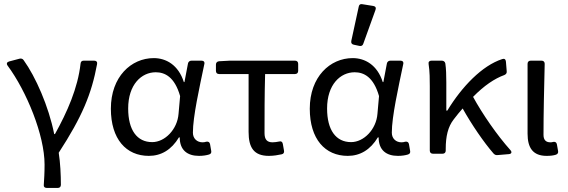

<svg xmlns="http://www.w3.org/2000/svg" viewBox="-20 -763 2820 953"><path d="M201.2 53.7C201.2 99.6 199.2 122.1 197.3 156.2C196.3 165 203.1 169.9 212.9 169.9H266.6C276.4 169.9 282.2 164.1 282.2 154.3C282.2 104.5 279.3 44.9 271.5 -4.9C387.7 -183.6 434.6 -296.9 461.9 -445.3C463.9 -456.1 458 -461.9 447.3 -461.9H395.5C385.7 -461.9 380.9 -457 379.9 -447.3C366.2 -325.2 313.5 -207 252.9 -97.7H249C221.7 -235.4 156.2 -382.8 97.7 -463.9C92.8 -471.7 85 -473.6 77.1 -471.7L25.4 -458C14.6 -455.1 10.7 -447.3 17.6 -437.5C112.3 -309.6 201.2 -91.8 201.2 53.7Z M530.3 -223.6C530.3 -72.3 606.4 10.7 718.8 10.7C780.3 10.7 831.1 -19.5 868.2 -81.1H872.1C872.1 -17.6 910.2 10.7 967.8 10.7C988.3 10.7 1004.9 7.8 1017.6 3.9C1027.3 1 1030.3 -5.9 1028.3 -14.6L1022.5 -47.9C1020.5 -57.6 1013.7 -61.5 1003.9 -59.6C998 -57.6 991.2 -56.6 985.4 -56.6C959 -56.6 937.5 -74.2 937.5 -104.5C937.5 -184.6 969.7 -327.1 994.1 -444.3C997.1 -455.1 991.2 -461.9 980.5 -461.9H930.7C921.9 -461.9 915 -457 913.1 -448.2L895.5 -355.5H892.6C865.2 -441.4 803.7 -474.6 743.2 -474.6C630.9 -474.6 530.3 -381.8 530.3 -223.6ZM866.2 -198.2C860.4 -121.1 798.8 -57.6 735.4 -57.6C660.2 -57.6 616.2 -117.2 616.2 -224.6C616.2 -343.8 682.6 -404.3 752.9 -404.3C797.9 -404.3 846.7 -381.8 874 -286.1Z M1213.9 -108.4C1213.9 -31.2 1239.3 10.7 1314.5 10.7C1337.9 10.7 1360.4 6.8 1377.9 2.9C1387.7 1 1391.6 -5.9 1389.6 -15.6L1383.8 -48.8C1381.8 -59.6 1375 -63.5 1365.2 -60.5C1354.5 -58.6 1343.8 -56.6 1333 -56.6C1305.7 -56.6 1293 -70.3 1293 -102.5C1293 -192.4 1293 -293 1295.9 -395.5H1444.3C1454.1 -395.5 1460 -401.4 1460 -411.1V-446.3C1460 -456.1 1454.1 -461.9 1444.3 -461.9H1121.1L1067.4 -459C1057.6 -458 1051.8 -452.1 1051.8 -442.4V-411.1C1051.8 -401.4 1057.6 -395.5 1067.4 -395.5H1213.9Z M1760.7 -730.5 1723.6 -559.6C1721.7 -548.8 1726.6 -543 1736.3 -541L1763.7 -535.2C1772.5 -533.2 1780.3 -536.1 1783.2 -545.9L1843.8 -713.9C1847.7 -724.6 1843.8 -731.4 1833 -733.4L1778.3 -742.2C1768.6 -744.1 1762.7 -740.2 1760.7 -730.5ZM1517.6 -223.6C1517.6 -72.3 1593.8 10.7 1706.1 10.7C1767.6 10.7 1818.4 -19.5 1855.5 -81.1H1859.4C1859.4 -17.6 1897.5 10.7 1955.1 10.7C1975.6 10.7 1992.2 7.8 2004.9 3.9C2014.6 1 2017.6 -5.9 2015.6 -14.6L2009.8 -47.9C2007.8 -57.6 2001 -61.5 1991.2 -59.6C1985.4 -57.6 1978.5 -56.6 1972.7 -56.6C1946.3 -56.6 1924.8 -74.2 1924.8 -104.5C1924.8 -184.6 1957 -327.1 1981.4 -444.3C1984.4 -455.1 1978.5 -461.9 1967.8 -461.9H1918C1909.2 -461.9 1902.3 -457 1900.4 -448.2L1882.8 -355.5H1879.9C1852.5 -441.4 1791 -474.6 1730.5 -474.6C1618.2 -474.6 1517.6 -381.8 1517.6 -223.6ZM1853.5 -198.2C1847.7 -121.1 1786.1 -57.6 1722.7 -57.6C1647.5 -57.6 1603.5 -117.2 1603.5 -224.6C1603.5 -343.8 1669.9 -404.3 1740.2 -404.3C1785.2 -404.3 1834 -381.8 1861.3 -286.1Z M2513.7 -17.6C2446.3 -92.8 2374 -198.2 2328.1 -282.2C2382.8 -337.9 2434.6 -373 2483.4 -390.6C2492.2 -394.5 2496.1 -400.4 2495.1 -409.2L2491.2 -457C2490.2 -468.8 2483.4 -473.6 2472.7 -469.7C2373 -437.5 2272.5 -333 2200.2 -213.9H2195.3V-353.5C2195.3 -387.7 2194.3 -422.9 2190.4 -448.2C2188.5 -457 2181.6 -461.9 2172.9 -461.9H2122.1C2111.3 -461.9 2105.5 -456.1 2107.4 -445.3C2113.3 -408.2 2113.3 -366.2 2113.3 -335V-15.6C2113.3 -5.9 2119.1 0 2128.9 0H2176.8C2186.5 0 2192.4 -5.9 2192.4 -15.6V-24.4C2192.4 -85 2203.1 -133.8 2232.4 -170.9C2247.1 -190.4 2261.7 -208 2276.4 -224.6C2321.3 -144.5 2379.9 -58.6 2429.7 -1C2435.5 4.9 2441.4 7.8 2449.2 6.8L2505.9 2C2518.6 1 2522.5 -7.8 2513.7 -17.6Z M2598.6 -99.6C2598.6 -29.3 2625 10.7 2693.4 10.7C2712.9 10.7 2727.5 8.8 2739.3 4.9C2748 2 2752 -4.9 2750 -13.7L2744.1 -46.9C2742.2 -56.6 2735.4 -60.5 2725.6 -58.6C2720.7 -56.6 2715.8 -56.6 2711.9 -56.6C2690.4 -56.6 2677.7 -67.4 2677.7 -93.8C2677.7 -197.3 2680.7 -327.1 2683.6 -446.3C2683.6 -456.1 2677.7 -461.9 2668 -461.9H2614.3C2604.5 -461.9 2598.6 -456.1 2598.6 -446.3Z"/></svg>

Font: Ed Sans Neue
Style: Regular
Weight: 400
Designer: Stephen Hutchings
Version: Version 1.004;PS 001.004;hotconv 1.0.88;makeotf.lib2.5.64775